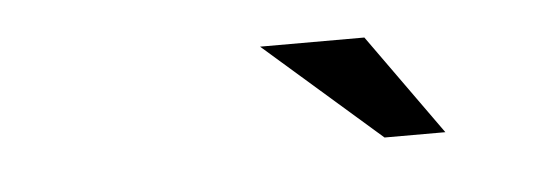

<svg xmlns="http://www.w3.org/2000/svg" viewBox="-25 -791 488 172"><g transform="rotate(-5 219.0 -704.5)"><path d="M370.6 -659.2H315.9L211.9 -750H305.7Z"/></g></svg>

Font: Juliett
Style: Italic
Weight: 400
Italic angle: -11.25°
Designer: GGBotNet
Foundry: GGBotNet
Version: 0.60